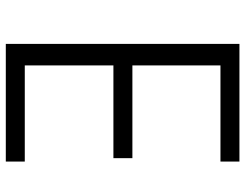

<svg xmlns="http://www.w3.org/2000/svg" viewBox="-114 -752 865 678"><g transform="rotate(90 319.0 -412.5)"><path d="M134.5 0H550V-67H210.5V-380H538V-447H210.5V-758H550V-825H134.5Z"/></g></svg>

Font: Spartan
Style: Regular
Weight: 400
Designer: Matt Bailey, Mirko Velimirovic
Foundry: Matt Bailey
Version: Version 1.003; ttfautohint (v1.8.3)